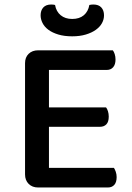

<svg xmlns="http://www.w3.org/2000/svg" viewBox="-20 -830 584 851"><path d="M149 1Q123 1 107 -15Q91 -31 91 -57V-550Q91 -576 107 -591.5Q123 -607 149 -607H480Q485 -601 488.5 -590Q492 -579 492 -566Q492 -544 481.5 -532Q471 -520 453 -520H197V-354H450Q455 -348 458.5 -337Q462 -326 462 -313Q462 -290 451.5 -279Q441 -268 423 -268H197V-86H485Q489 -80 493 -69Q497 -58 497 -45Q497 -22 486.5 -10.5Q476 1 458 1ZM376 -808Q381 -809 385 -809.5Q389 -810 394 -810Q417 -810 429 -797Q441 -784 441 -762Q441 -744 432 -727.5Q423 -711 405 -698Q387 -685 360.5 -677Q334 -669 300 -669Q265 -669 238.5 -677Q212 -685 194.5 -698Q177 -711 168.5 -728Q160 -745 160 -762Q160 -784 172 -797Q184 -810 207 -810Q212 -810 216 -809.5Q220 -809 224 -808Q229 -779 249 -762.5Q269 -746 300 -746Q332 -746 351.5 -762.5Q371 -779 376 -808Z"/></svg>

Font: Baloo 2 Latin Medium
Style: Regular
Weight: 500
Designer: Sarang Kulkarni and Ek Type
Foundry: Ek Type
Version: Version 1.001